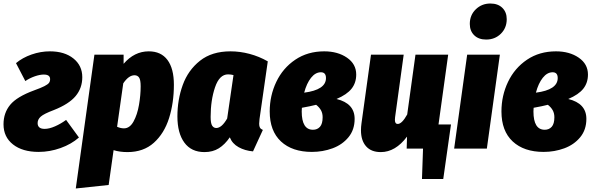

<svg xmlns="http://www.w3.org/2000/svg" viewBox="-31 -845 3381 1092"><path d="M437 -406Q437 -344 399 -298.5Q361 -253 275 -219Q219 -198 201 -182Q183 -166 183 -145Q183 -112 223 -112Q249 -112 282 -126.5Q315 -141 345 -163L418 -63Q375 -25 313.5 -3Q252 19 189 19Q97 19 43 -23.5Q-11 -66 -11 -138Q-11 -203 27 -249Q65 -295 163 -331Q202 -345 221.5 -355Q241 -365 247.5 -373.5Q254 -382 254 -395Q254 -421 218 -421Q196 -421 167 -411Q138 -401 113 -384L60 -486Q97 -517 148.5 -535Q200 -553 253 -553Q336 -553 386.5 -512.5Q437 -472 437 -406Z M506 -534H672V-482Q733 -553 815 -553Q885 -553 921.5 -504Q958 -455 958 -363Q958 -260 930.5 -173Q903 -86 844 -33Q785 20 694 20Q650 20 615 9L587 207L400 227ZM769 -354Q769 -391 760 -404Q751 -417 734 -417Q701 -417 670 -371L635 -124Q655 -115 674 -115Q707 -115 728.5 -154Q750 -193 759.5 -248.5Q769 -304 769 -354Z M1492 -496 1445 -168Q1443 -148 1443 -141Q1443 -127 1447.5 -119Q1452 -111 1464 -106L1408 16Q1362 12 1326 -8Q1290 -28 1276 -64Q1248 -23 1213.5 -1.5Q1179 20 1132 20Q1057 20 1017.5 -34Q978 -88 978 -183Q978 -278 1008.5 -362Q1039 -446 1106.5 -499.5Q1174 -553 1280 -553Q1334 -553 1388.5 -538.5Q1443 -524 1492 -496ZM1167 -180Q1167 -144 1175.5 -130.5Q1184 -117 1199 -117Q1230 -117 1261 -171L1297 -418Q1282 -422 1266 -422Q1217 -422 1192 -348.5Q1167 -275 1167 -180Z M1995 -421Q1995 -374 1968.5 -340.5Q1942 -307 1883 -282Q1986 -257 1986 -169Q1986 -107 1951 -64.5Q1916 -22 1860.5 -1.5Q1805 19 1743 19Q1631 19 1567 -40.5Q1503 -100 1503 -211Q1503 -301 1540.5 -379.5Q1578 -458 1648.5 -505.5Q1719 -553 1813 -553Q1890 -553 1942.5 -517Q1995 -481 1995 -421ZM1699 -318Q1823 -334 1823 -401Q1823 -434 1794 -434Q1763 -434 1738 -402.5Q1713 -371 1699 -318ZM1686 -232Q1685 -228 1685 -211Q1685 -107 1749 -107Q1774 -107 1789 -124Q1804 -141 1804 -178Q1804 -201 1794.5 -218Q1785 -235 1767 -249Q1736 -241 1686 -232Z M2534 -137 2490 173H2369L2375 0H2282L2284 -68Q2218 20 2135 20Q2080 20 2051 -13Q2022 -46 2022 -104Q2022 -123 2025 -144L2079 -534H2265L2216 -178Q2215 -172 2215 -163Q2215 -140 2231 -140Q2255 -140 2285 -194L2332 -534H2518L2463 -137Z M2812 -534 2738 0H2552L2626 -534ZM2641 -709Q2641 -759 2675 -792Q2709 -825 2758 -825Q2801 -825 2826 -800.5Q2851 -776 2851 -736Q2851 -686 2817.5 -653Q2784 -620 2734 -620Q2691 -620 2666 -644.5Q2641 -669 2641 -709Z M3313 -421Q3313 -374 3286.5 -340.5Q3260 -307 3201 -282Q3304 -257 3304 -169Q3304 -107 3269 -64.5Q3234 -22 3178.5 -1.5Q3123 19 3061 19Q2949 19 2885 -40.5Q2821 -100 2821 -211Q2821 -301 2858.5 -379.5Q2896 -458 2966.5 -505.5Q3037 -553 3131 -553Q3208 -553 3260.5 -517Q3313 -481 3313 -421ZM3017 -318Q3141 -334 3141 -401Q3141 -434 3112 -434Q3081 -434 3056 -402.5Q3031 -371 3017 -318ZM3004 -232Q3003 -228 3003 -211Q3003 -107 3067 -107Q3092 -107 3107 -124Q3122 -141 3122 -178Q3122 -201 3112.5 -218Q3103 -235 3085 -249Q3054 -241 3004 -232Z"/></svg>

Font: Fira Sans Condensed Black
Style: Italic
Weight: 900
Width: 3
Italic angle: -8°
Designer: Carrois Corporate & Edenspiekermann AG
Foundry: Carrois Corporate GbR & Edenspiekermann AG
Version: Version 4.203